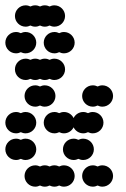

<svg xmlns="http://www.w3.org/2000/svg" viewBox="-20 -700 472 720"><path d="M288 -40C288 -18 306 0 328 0C334.5 0 340.6 -1.6 346 -4.3C351.4 -1.6 357.5 0 364 0C386 0 404 -18 404 -40C404 -62 386 -80 364 -80C357.5 -80 351.4 -78.4 346 -75.7C340.6 -78.4 334.5 -80 328 -80C306 -80 288 -62 288 -40ZM72 -40C72 -18 90 0 112 0C118.5 0 124.6 -1.6 130 -4.3C135.4 -1.6 141.5 0 148 0C154.5 0 160.6 -1.6 166 -4.3C171.4 -1.6 177.5 0 184 0C190.5 0 196.6 -1.6 202 -4.3C207.4 -1.6 213.5 0 220 0C242 0 260 -18 260 -40C260 -62 242 -80 220 -80C213.5 -80 207.4 -78.4 202 -75.7C196.6 -78.4 190.5 -80 184 -80C177.5 -80 171.4 -78.4 166 -75.7C160.6 -78.4 154.5 -80 148 -80C141.5 -80 135.4 -78.4 130 -75.7C124.6 -78.4 118.5 -80 112 -80C90 -80 72 -62 72 -40ZM216 -140C216 -118 234 -100 256 -100C262.5 -100 268.6 -101.6 274 -104.3C279.4 -101.6 285.5 -100 292 -100C314 -100 332 -118 332 -140C332 -162 314 -180 292 -180C285.5 -180 279.4 -178.4 274 -175.7C268.6 -178.4 262.5 -180 256 -180C234 -180 216 -162 216 -140ZM0 -140C0 -118 18 -100 40 -100C46.5 -100 52.6 -101.6 58 -104.3C63.4 -101.6 69.5 -100 76 -100C98 -100 116 -118 116 -140C116 -162 98 -180 76 -180C69.5 -180 63.4 -178.4 58 -175.7C52.6 -178.4 46.5 -180 40 -180C18 -180 0 -162 0 -140ZM144 -240C144 -218 162 -200 184 -200C190.5 -200 196.6 -201.6 202 -204.3C207.4 -201.6 213.5 -200 220 -200C235.8 -200 249.5 -209.3 256 -222.6C262.5 -209.3 276.2 -200 292 -200C298.5 -200 304.6 -201.6 310 -204.3C315.4 -201.6 321.5 -200 328 -200C350 -200 368 -218 368 -240C368 -262 350 -280 328 -280C321.5 -280 315.4 -278.4 310 -275.7C304.6 -278.4 298.5 -280 292 -280C276.2 -280 262.5 -270.7 256 -257.4C249.5 -270.7 235.8 -280 220 -280C213.5 -280 207.4 -278.4 202 -275.7C196.6 -278.4 190.5 -280 184 -280C162 -280 144 -262 144 -240ZM0 -240C0 -218 18 -200 40 -200C46.5 -200 52.6 -201.6 58 -204.3C63.4 -201.6 69.5 -200 76 -200C98 -200 116 -218 116 -240C116 -262 98 -280 76 -280C69.5 -280 63.4 -278.4 58 -275.7C52.6 -278.4 46.5 -280 40 -280C18 -280 0 -262 0 -240ZM288 -340C288 -318 306 -300 328 -300C334.5 -300 340.6 -301.6 346 -304.3C351.4 -301.6 357.5 -300 364 -300C386 -300 404 -318 404 -340C404 -362 386 -380 364 -380C357.5 -380 351.4 -378.4 346 -375.7C340.6 -378.4 334.5 -380 328 -380C306 -380 288 -362 288 -340ZM72 -340C72 -318 90 -300 112 -300C118.5 -300 124.6 -301.6 130 -304.3C135.4 -301.6 141.5 -300 148 -300C170 -300 188 -318 188 -340C188 -362 170 -380 148 -380C141.5 -380 135.4 -378.4 130 -375.7C124.6 -378.4 118.5 -380 112 -380C90 -380 72 -362 72 -340ZM36 -440C36 -418 54 -400 76 -400C82.5 -400 88.6 -401.6 94 -404.3C99.4 -401.6 105.5 -400 112 -400C118.5 -400 124.6 -401.6 130 -404.3C135.4 -401.6 141.5 -400 148 -400C154.5 -400 160.6 -401.6 166 -404.3C171.4 -401.6 177.5 -400 184 -400C206 -400 224 -418 224 -440C224 -462 206 -480 184 -480C177.5 -480 171.4 -478.4 166 -475.7C160.6 -478.4 154.5 -480 148 -480C141.5 -480 135.4 -478.4 130 -475.7C124.6 -478.4 118.5 -480 112 -480C105.5 -480 99.4 -478.4 94 -475.7C88.6 -478.4 82.5 -480 76 -480C54 -480 36 -462 36 -440ZM144 -540C144 -518 162 -500 184 -500C190.5 -500 196.6 -501.6 202 -504.3C207.4 -501.6 213.5 -500 220 -500C242 -500 260 -518 260 -540C260 -562 242 -580 220 -580C213.5 -580 207.4 -578.4 202 -575.7C196.6 -578.4 190.5 -580 184 -580C162 -580 144 -562 144 -540ZM0 -540C0 -518 18 -500 40 -500C46.5 -500 52.6 -501.6 58 -504.3C63.4 -501.6 69.5 -500 76 -500C98 -500 116 -518 116 -540C116 -562 98 -580 76 -580C69.5 -580 63.4 -578.4 58 -575.7C52.6 -578.4 46.5 -580 40 -580C18 -580 0 -562 0 -540ZM36 -640C36 -618 54 -600 76 -600C82.5 -600 88.6 -601.6 94 -604.3C99.4 -601.6 105.5 -600 112 -600C118.5 -600 124.6 -601.6 130 -604.3C135.4 -601.6 141.5 -600 148 -600C154.5 -600 160.6 -601.6 166 -604.3C171.4 -601.6 177.5 -600 184 -600C206 -600 224 -618 224 -640C224 -662 206 -680 184 -680C177.5 -680 171.4 -678.4 166 -675.7C160.6 -678.4 154.5 -680 148 -680C141.5 -680 135.4 -678.4 130 -675.7C124.6 -678.4 118.5 -680 112 -680C105.5 -680 99.4 -678.4 94 -675.7C88.6 -678.4 82.5 -680 76 -680C54 -680 36 -662 36 -640Z"/></svg>

Font: Dotrice Condensed
Style: Bold
Weight: 700
Width: 2
Monospace: yes
Designer: Paul Flo Williams
Foundry: His Deeds Are Dust
Version: Version 1.001